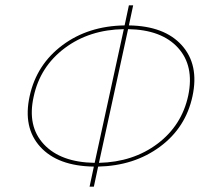

<svg xmlns="http://www.w3.org/2000/svg" viewBox="-20 -688 777 718"><path d="M462 -593Q595 -591 660 -518.5Q725 -446 700 -329Q675 -211 578.5 -139.5Q482 -68 347 -65L331 10H315L331 -65Q196 -67 130.5 -139Q65 -211 91 -329Q117 -447 213.5 -519Q310 -591 446 -593L462 -668H478ZM106 -327Q81 -216 144 -148.5Q207 -81 334 -79L443 -579Q314 -577 222 -508Q130 -439 106 -327ZM684 -331Q707 -442 645.5 -509.5Q584 -577 459 -579L350 -79Q478 -82 569 -150.5Q660 -219 684 -331Z"/></svg>

Font: EauTestText Thin
Style: Italic
Weight: 250
Italic angle: -12°
Designer: Christian Thalmann (Catharsis Fonts)
Version: Version 0.001;PS 000.001;hotconv 1.0.88;makeotf.lib2.5.64775